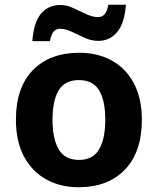

<svg xmlns="http://www.w3.org/2000/svg" viewBox="-20 -778 665 808"><path d="M577 -274Q577 -138 505.5 -64Q434 10 311 10Q234 10 174.5 -23Q115 -56 81 -119.5Q47 -183 47 -274Q47 -410 118.5 -483Q190 -556 314 -556Q391 -556 450 -523.5Q509 -491 543 -428Q577 -365 577 -274ZM201 -274Q201 -194 227 -149.5Q253 -105 313 -105Q371 -105 397 -149.5Q423 -194 423 -274Q423 -355 397 -398Q371 -441 312 -441Q253 -441 227 -398Q201 -355 201 -274ZM116 -605Q122 -684 152.5 -720.5Q183 -757 234 -757Q261 -757 288.5 -744Q316 -731 343 -718.5Q370 -706 393 -706Q408 -706 419 -716.5Q430 -727 436 -758H510Q504 -680 473 -643Q442 -606 394 -606Q365 -606 337 -618.5Q309 -631 282.5 -644Q256 -657 232 -657Q218 -657 207 -646.5Q196 -636 190 -605Z"/></svg>

Font: Noto Sans Georgian Bold
Style: Regular
Weight: 700
Designer: Monotype Design Team, Akaki Razmadze
Foundry: Google LLC
Version: Version 2.005; ttfautohint (v1.8.4.7-5d5b)